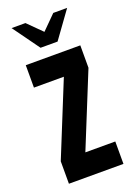

<svg xmlns="http://www.w3.org/2000/svg" viewBox="-141 -787 597 845"><g transform="rotate(-20 157.5 -365.0)"><path d="M196.8 -605H117.2L26.9 -730H91.8L157.2 -665L222.2 -730H287.1ZM285.2 -555.2V-450.2L145 -105H285.2V0H29.8V-105L169.9 -450.2H29.8V-555.2Z"/></g></svg>

Font: Horta
Style: Regular
Weight: 600
Width: 3
Version: Version 0.11